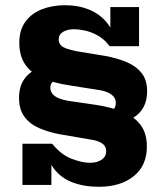

<svg xmlns="http://www.w3.org/2000/svg" viewBox="-20 -709 633 736"><path d="M400 -532Q380 -559 354.5 -573Q329 -587 305 -592Q281 -597 264 -597Q239 -597 222 -587Q205 -577 205 -558Q205 -545 212.5 -536.5Q220 -528 236 -522.5Q252 -517 277 -512L381 -495Q431 -486 467.5 -470Q504 -454 524 -427.5Q544 -401 544 -360Q544 -297 501.5 -265Q459 -233 389 -233L361 -271Q390 -271 407 -282.5Q424 -294 424 -314Q424 -328 416 -338Q408 -348 392 -355Q376 -362 352 -365L245 -382Q185 -391 142 -410Q99 -429 76.5 -462Q54 -495 54 -545Q54 -594 77.5 -626Q101 -658 141 -673.5Q181 -689 229 -689Q281 -689 323 -671.5Q365 -654 392 -619.5Q419 -585 425 -532ZM425 -532 403 -574V-682H513V-532ZM180 -158Q215 -115 255.5 -100Q296 -85 324 -85Q353 -85 370 -97Q387 -109 387 -129Q387 -143 379.5 -152Q372 -161 356 -167Q340 -173 316 -176L211 -194Q167 -202 131 -217.5Q95 -233 74 -261Q53 -289 53 -333Q53 -377 72.5 -405Q92 -433 126 -446.5Q160 -460 202 -460L232 -410Q207 -410 190 -401Q173 -392 173 -373Q173 -360 180.5 -350Q188 -340 204 -333Q220 -326 245 -322L348 -307Q407 -298 451 -280Q495 -262 519 -230Q543 -198 543 -147Q543 -74 492.5 -33.5Q442 7 359 7Q302 7 257.5 -10Q213 -27 186 -63.5Q159 -100 153 -158ZM66 0V-158H153L177 -113V0Z"/></svg>

Font: Montagu Slab 24pt
Style: Bold
Weight: 700
Designer: Florian Karsten
Foundry: Florian Karsten
Version: Version 1.000